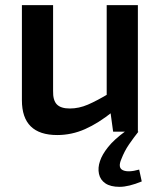

<svg xmlns="http://www.w3.org/2000/svg" viewBox="-20 -511 623 745"><path d="M186 -491V-159Q185 -122 200.5 -106Q216 -90 251 -90Q286 -90 321 -105Q356 -120 406 -150L418 -78Q362 -33 310 -10Q258 13 202 13Q65 13 65 -122V-491ZM515 -491V0H419L406 -95L394 -109V-491ZM467 -2 517 0Q498 24 480.5 49.5Q463 75 451 106Q436 140 457 149.5Q478 159 520 147L530 193Q479 214 444 214Q409 214 389 200.5Q369 187 364 163.5Q359 140 368 114Q376 89 399.5 59.5Q423 30 467 -2Z"/></svg>

Font: Exo 2 SemiBold
Style: Regular
Weight: 600
Designer: Natanael Gama
Foundry: Natanael Gama
Version: Version 2.010